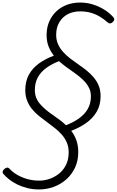

<svg xmlns="http://www.w3.org/2000/svg" viewBox="-80 -1035 915 1504"><path d="M226 449Q176 449 133 438Q90 427 54.5 409.5Q19 392 -8.5 370Q-36 348 -55 326Q-62 316 -58.5 306.5Q-55 297 -45 288Q-33 279 -24 278Q-15 277 -6 286Q18 313 54 334Q90 355 134 367.5Q178 380 228 380Q269 380 310 365.5Q351 351 384.5 323.5Q418 296 438 254.5Q458 213 458 159Q458 116 443.5 82Q429 48 404.5 20Q380 -8 350 -31.5Q320 -55 288 -78.5Q256 -102 225.5 -126.5Q195 -151 171 -180.5Q147 -210 132.5 -246.5Q118 -283 118 -328Q118 -399 146.5 -450.5Q175 -502 226 -538.5Q277 -575 342 -599Q316 -632 300.5 -671Q285 -710 285 -761Q285 -817 304.5 -863.5Q324 -910 359 -944Q394 -978 442 -996.5Q490 -1015 549 -1015Q600 -1015 648 -1000Q696 -985 737.5 -959Q779 -933 807 -901Q816 -890 815 -881Q814 -872 803 -862Q793 -852 782.5 -851.5Q772 -851 765 -858Q735 -885 701.5 -905Q668 -925 630 -935.5Q592 -946 548 -946Q493 -946 451 -924Q409 -902 384.5 -860.5Q360 -819 360 -762Q360 -721 375 -688Q390 -655 415 -627.5Q440 -600 470.5 -576.5Q501 -553 534 -530.5Q567 -508 597.5 -483.5Q628 -459 653 -430Q678 -401 693 -364.5Q708 -328 708 -282Q708 -212 677.5 -160Q647 -108 595 -71.5Q543 -35 478 -10Q503 22 518 63Q533 104 533 157Q533 224 508 277.5Q483 331 440 369.5Q397 408 341.5 428.5Q286 449 226 449ZM437 -54Q496 -77 540 -108.5Q584 -140 608 -182.5Q632 -225 632 -280Q632 -313 621 -339Q610 -365 590.5 -388Q571 -411 546 -431.5Q521 -452 493 -471.5Q465 -491 436.5 -512Q408 -533 382 -556Q324 -533 281.5 -502Q239 -471 216 -428.5Q193 -386 193 -330Q193 -297 203.5 -270Q214 -243 233.5 -220.5Q253 -198 277 -177.5Q301 -157 328.5 -138Q356 -119 384 -98.5Q412 -78 437 -54Z"/></svg>

Font: Playwrite RO Light
Style: Regular
Weight: 300
Version: Version 1.002